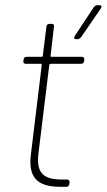

<svg xmlns="http://www.w3.org/2000/svg" viewBox="-20 -720 411 740"><path d="M363 -700H355C350 -700 345 -697 342 -693L268 -581C264 -574 266 -569 274 -569H279C284 -569 288 -572 292 -576L369 -688C373 -695 371 -700 363 -700ZM128 -127 170 -470C170 -472 173 -474 175 -474H293C299 -474 303 -478 304 -484L305 -491C305 -497 302 -501 296 -501H178C176 -501 174 -503 175 -505L188 -618C189 -624 186 -628 180 -628H170C164 -628 160 -624 159 -618L145 -505C145 -503 143 -501 141 -501H82C76 -501 72 -497 71 -491L70 -484C69 -478 73 -474 79 -474H138C140 -474 141 -472 141 -470L99 -124C86 -23 139 0 214 0H236C242 0 246 -4 247 -10L248 -18C248 -24 245 -28 239 -28H220C151 -28 119 -50 128 -127Z"/></svg>

Font: Barlow Thin
Style: Italic
Weight: 250
Italic angle: -7°
Designer: Jeremy Tribby
Foundry: Tribby Type
Version: Version 1.422;hotconv 1.0.109;makeotfexe 2.5.65596